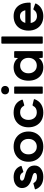

<svg xmlns="http://www.w3.org/2000/svg" viewBox="1316 -2110 804 3477"><g transform="rotate(-90 1718.5 -372.0)"><path d="M29 -128Q28 -130 28 -133Q28 -141 38 -144L129 -169L133 -170Q142 -170 145 -161Q162 -131 188 -118Q214 -105 249 -105Q325 -105 325 -143Q325 -159 308 -170Q291 -181 248 -193L223 -200Q133 -225 92 -269.5Q51 -314 51 -376Q51 -420 76 -454.5Q101 -489 145.5 -508.5Q190 -528 248 -528Q324 -528 375.5 -495.5Q427 -463 451 -398Q452 -396 452 -392Q452 -384 443 -382L352 -353Q350 -352 346 -352Q340 -352 335 -360Q305 -413 246 -413Q218 -413 201.5 -404Q185 -395 185 -376Q185 -358 203.5 -346.5Q222 -335 265 -324L289 -318Q382 -295 420.5 -254Q459 -213 459 -146Q459 -76 401.5 -33Q344 10 254 10Q169 10 111.5 -25.5Q54 -61 29 -128Z M527 -259Q527 -337 561 -398Q595 -459 657 -493.5Q719 -528 801 -528Q883 -528 945 -493.5Q1007 -459 1041 -398Q1075 -337 1075 -259Q1075 -181 1041 -120Q1007 -59 945 -24.5Q883 10 801 10Q719 10 657 -24.5Q595 -59 561 -120Q527 -181 527 -259ZM941 -259Q941 -326 902 -368Q863 -410 801 -410Q739 -410 700 -368Q661 -326 661 -259Q661 -192 700 -150Q739 -108 801 -108Q863 -108 902 -150Q941 -192 941 -259Z M1151 -259Q1151 -338 1183.5 -399Q1216 -460 1276 -494Q1336 -528 1416 -528Q1595 -528 1651 -378Q1652 -376 1652 -373Q1652 -364 1642 -361L1556 -336L1552 -335Q1544 -335 1539 -344Q1505 -410 1424 -410Q1357 -410 1321 -367Q1285 -324 1285 -259Q1285 -194 1321 -151Q1357 -108 1424 -108Q1507 -108 1540 -177Q1546 -188 1557 -185L1652 -162Q1665 -159 1660 -146Q1630 -68 1567.5 -29Q1505 10 1417 10Q1336 10 1276 -24Q1216 -58 1183.5 -119Q1151 -180 1151 -259Z M1748 -682Q1748 -714 1769.5 -734Q1791 -754 1824 -754Q1857 -754 1878.5 -734Q1900 -714 1900 -682Q1900 -650 1878.5 -630Q1857 -610 1824 -610Q1791 -610 1769.5 -630Q1748 -650 1748 -682ZM1772 0Q1759 0 1759 -13V-505Q1759 -518 1772 -518H1876Q1889 -518 1889 -505V-13Q1889 0 1876 0Z M1995 -259Q1995 -338 2024.5 -399Q2054 -460 2109 -494Q2164 -528 2237 -528Q2291 -528 2334.5 -507Q2378 -486 2406 -447L2409 -505Q2409 -518 2423 -518H2517Q2530 -518 2530 -505V-13Q2530 0 2517 0H2423Q2409 0 2409 -13L2406 -71Q2378 -32 2334.5 -11Q2291 10 2237 10Q2164 10 2109 -24Q2054 -58 2024.5 -119Q1995 -180 1995 -259ZM2409 -259Q2409 -326 2370 -368Q2331 -410 2269 -410Q2207 -410 2168 -368Q2129 -326 2129 -259Q2129 -192 2168 -150Q2207 -108 2269 -108Q2331 -108 2370 -150Q2409 -192 2409 -259Z M2679 0Q2666 0 2666 -13V-737Q2666 -750 2679 -750H2783Q2796 -750 2796 -737V-13Q2796 0 2783 0Z M2902 -259Q2902 -337 2933.5 -398.5Q2965 -460 3024.5 -494Q3084 -528 3164 -528Q3242 -528 3298.5 -491.5Q3355 -455 3383 -388Q3411 -321 3409 -232Q3408 -219 3395 -219H3040Q3049 -165 3081.5 -135Q3114 -105 3165 -105Q3243 -105 3279 -164Q3284 -173 3296 -170L3385 -139Q3398 -134 3392 -122Q3359 -56 3299 -23Q3239 10 3164 10Q3084 10 3024.5 -24Q2965 -58 2933.5 -119.5Q2902 -181 2902 -259ZM3270 -316Q3261 -362 3233 -387.5Q3205 -413 3163 -413Q3117 -413 3085.5 -387.5Q3054 -362 3042 -316Z"/></g></svg>

Font: LINE Seed Sans KR Bold
Style: Regular
Weight: 700
Designer: LINE BX Design & Sandoll Inc & Dalton Maag Ltd
Foundry: Sandoll Inc.
Version: Version 1.000